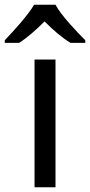

<svg xmlns="http://www.w3.org/2000/svg" viewBox="-60 -786 378 806"><path d="M173 -766H83C57 -721 -3 -656 -40 -617V-606H20C55 -628 91 -660 127 -696C163 -660 201 -627 236 -606H298V-617C260 -655 197 -721 173 -766ZM173 0V-536H85V0Z"/></svg>

Font: Noto Sans Brahmi
Style: Regular
Weight: 400
Designer: Monotype Design Team
Foundry: Monotype Imaging Inc.
Version: Version 2.004